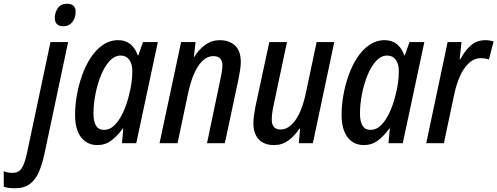

<svg xmlns="http://www.w3.org/2000/svg" viewBox="-148 -763 2650 1023"><path d="M191 -623Q144 -623 144 -668Q144 -696 160 -719.5Q176 -743 209 -743Q255 -743 255 -700Q255 -667 237 -645Q219 -623 191 -623ZM-69 240Q-104 240 -128 232V149Q-108 158 -81 158Q-49 158 -32.5 133.5Q-16 109 -3 47L121 -539H215L89 56Q77 111 59.5 152.5Q42 194 11.5 217Q-19 240 -69 240Z M371 10Q316 10 284 -31.5Q252 -73 252 -152Q252 -201 261.5 -255.5Q271 -310 289.5 -362Q308 -414 335.5 -456Q363 -498 400 -523.5Q437 -549 482 -549Q521 -549 547 -527.5Q573 -506 586 -468H589L614 -539H693L578 0H502L509 -79H507Q478 -39 445.5 -14.5Q413 10 371 10ZM405 -71Q438 -71 463.5 -97Q489 -123 508 -164.5Q527 -206 538 -251Q549 -292 553 -324Q557 -356 557 -385Q557 -423 540.5 -445Q524 -467 495 -467Q462 -467 435 -437Q408 -407 389 -359.5Q370 -312 360 -258.5Q350 -205 350 -159Q350 -71 405 -71Z M702 0 817 -539H894L885 -460H887Q911 -499 945.5 -524Q980 -549 1023 -549Q1073 -549 1104 -520.5Q1135 -492 1135 -433Q1135 -413 1131 -387.5Q1127 -362 1122 -338L1050 0H955L1024 -330Q1029 -353 1033 -375Q1037 -397 1037 -414Q1037 -464 989 -464Q945 -464 910.5 -414.5Q876 -365 855 -270L798 0Z M1313 10Q1259 10 1230.5 -20.5Q1202 -51 1202 -108Q1202 -126 1205.5 -149.5Q1209 -173 1213 -195L1287 -539H1381L1310 -203Q1300 -158 1300 -126Q1300 -73 1347 -73Q1391 -73 1426.5 -123.5Q1462 -174 1482 -269L1539 -539H1633L1519 0H1444L1451 -77H1447Q1422 -39 1388.5 -14.5Q1355 10 1313 10Z M1791 10Q1736 10 1704 -31.5Q1672 -73 1672 -152Q1672 -201 1681.5 -255.5Q1691 -310 1709.5 -362Q1728 -414 1755.5 -456Q1783 -498 1820 -523.5Q1857 -549 1902 -549Q1941 -549 1967 -527.5Q1993 -506 2006 -468H2009L2034 -539H2113L1998 0H1922L1929 -79H1927Q1898 -39 1865.5 -14.5Q1833 10 1791 10ZM1825 -71Q1858 -71 1883.5 -97Q1909 -123 1928 -164.5Q1947 -206 1958 -251Q1969 -292 1973 -324Q1977 -356 1977 -385Q1977 -423 1960.5 -445Q1944 -467 1915 -467Q1882 -467 1855 -437Q1828 -407 1809 -359.5Q1790 -312 1780 -258.5Q1770 -205 1770 -159Q1770 -71 1825 -71Z M2123 0 2237 -539H2311L2301 -448H2305Q2331 -496 2362.5 -522.5Q2394 -549 2439 -549Q2461 -549 2482 -542L2457 -446Q2437 -453 2415 -453Q2378 -453 2349.5 -426Q2321 -399 2302.5 -356.5Q2284 -314 2274 -269L2217 0Z"/></svg>

Font: Noto Sans Condensed Medium
Style: Italic
Weight: 500
Width: 3
Italic angle: -12°
Designer: Monotype Design Team
Foundry: Monotype Imaging Inc.
Version: Version 2.013; ttfautohint (v1.8.4.7-5d5b)